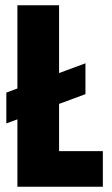

<svg xmlns="http://www.w3.org/2000/svg" viewBox="-20 -708 423 728"><path d="M4 -240V-357L304 -468V-351ZM46 0V-688H204V-135H370V0Z"/></svg>

Font: Saira Condensed ExtraBold
Style: Regular
Weight: 800
Width: 3
Designer: Hector Gatti with collaboration of the Omnibus-Type team
Foundry: Omnibus-Type
Version: Version 1.101